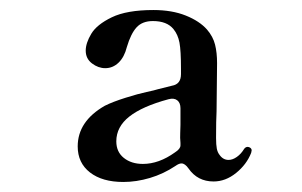

<svg xmlns="http://www.w3.org/2000/svg" viewBox="-20 -763 603 383"><path d="M482 -463 481 -458Q472 -435 451 -418Q430 -401 406 -401Q374 -401 356 -427Q349 -437 342 -437Q337 -437 330 -432Q306 -416 279 -408Q252 -400 226 -400Q184 -400 159.5 -419Q135 -438 135 -471Q135 -521 189 -552Q205 -560 230.5 -568Q256 -576 272.5 -579.5Q289 -583 295 -585L323 -592Q341 -595 341 -615V-626Q341 -662 338 -678Q335 -694 326 -705Q313 -721 285 -721Q264 -721 252.5 -708.5Q241 -696 233 -669Q228 -649 216.5 -638Q205 -627 190 -627Q176 -627 163.5 -636.5Q151 -646 151 -662Q151 -677 162 -695.5Q173 -714 203 -728.5Q233 -743 286 -743Q323 -743 350.5 -732Q378 -721 393 -704Q405 -690 409 -674Q413 -658 413 -637L412 -541Q411 -523 411 -488Q411 -474 412.5 -466.5Q414 -459 418 -454Q425 -444 436 -444Q444 -444 452.5 -450Q461 -456 467 -466Q470 -470 474 -470Q477 -470 479.5 -468Q482 -466 482 -463ZM329 -459Q340 -466 340 -473V-478Q339 -488 339.5 -497.5Q340 -507 340 -514V-538V-547Q340 -558 333.5 -563Q327 -568 316 -565Q264 -551 238 -530.5Q212 -510 212 -481Q212 -460 227 -448Q242 -436 265 -436Q297 -436 329 -459Z"/></svg>

Font: Shippori Mincho B1 SemiBold
Style: Regular
Weight: 600
Designer: FONTDASU
Foundry: FONTDASU / Google Inc. / but / Adobe
Version: Version 3.110; ttfautohint (v1.8.3)